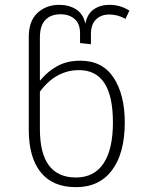

<svg xmlns="http://www.w3.org/2000/svg" viewBox="-20 -763 612 794"><path d="M311 -585V-626Q311 -665 288.5 -684.5Q266 -704 230 -704Q190 -704 167.5 -680.5Q145 -657 145 -608V-429Q177 -468 217.5 -490Q258 -512 312 -512Q404 -512 450 -441.5Q496 -371 496 -257Q496 -130 443.5 -59.5Q391 11 294 11Q198 11 148.5 -50.5Q99 -112 99 -226V-611Q99 -676 135 -709.5Q171 -743 225 -743Q265 -743 294.5 -724.5Q324 -706 333 -665Q341 -706 368 -724.5Q395 -743 432 -743Q478 -743 515 -719L499 -685Q467 -703 432 -703Q398 -703 377 -682.5Q356 -662 356 -622V-580ZM145 -384V-229Q145 -29 294 -29Q369 -29 408 -87Q447 -145 447 -257Q447 -473 307 -473Q211 -473 145 -384Z"/></svg>

Font: FiraGO ExtraLight
Style: Regular
Weight: 200
Designer: bBox Type
Foundry: bBox Type GmbH
Version: Version 1.001